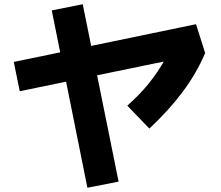

<svg xmlns="http://www.w3.org/2000/svg" viewBox="-20 -815 1040 905"><path d="M684 -209 580 -317Q638 -368 681.5 -422Q725 -476 757 -534L782 -531L73 -385L45 -523L904 -701L947 -565Q906 -469 841 -382Q776 -295 684 -209ZM539 41 392 70 224 -766 370 -795Z"/></svg>

Font: Murecho Thin
Style: Bold
Weight: 700
Version: Version 1.010